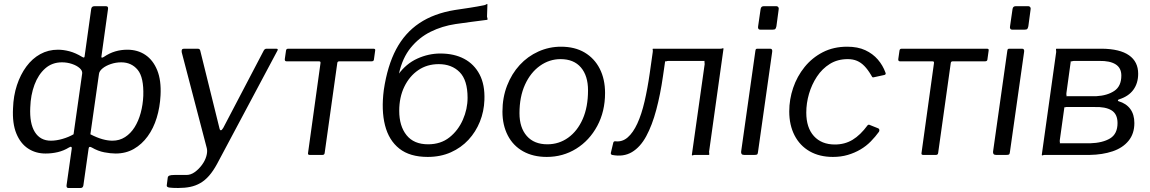

<svg xmlns="http://www.w3.org/2000/svg" viewBox="-20 -773 5737 958"><path d="M321 165Q311 165 312 152L338 -31Q339 -38 335.5 -40Q332 -42 324 -37Q298 -21 268.5 -14Q239 -7 207 -7Q158 -7 120 -32Q82 -57 61.5 -107Q41 -157 45 -233Q47 -295 64.5 -348Q82 -401 111.5 -441Q141 -481 181 -503Q221 -525 269 -525Q297 -525 327 -517Q357 -509 390 -489Q401 -482 402 -491L435 -728Q437 -742 451 -742H509Q521 -742 519 -728L486 -491Q485 -486 488.5 -485.5Q492 -485 498 -489Q526 -508 555 -516.5Q584 -525 615 -525Q667 -525 705.5 -499Q744 -473 764.5 -422.5Q785 -372 781 -297Q778 -238 762 -185.5Q746 -133 717 -93Q688 -53 648 -30Q608 -7 557 -7Q532 -7 500.5 -13Q469 -19 438 -37Q431 -41 427 -40Q423 -39 422 -31L396 152Q394 165 382 165ZM234 -71Q261 -71 292 -80Q323 -89 347 -103L390 -406Q392 -420 377.5 -433Q363 -446 339 -454Q315 -462 289 -462Q240 -462 205.5 -431.5Q171 -401 152 -350Q133 -299 131 -237Q127 -157 154 -114Q181 -71 234 -71ZM541 -71Q576 -71 604 -89Q632 -107 651.5 -138Q671 -169 682 -209.5Q693 -250 695 -295Q698 -387 667 -424.5Q636 -462 585 -462Q558 -462 533 -453.5Q508 -445 492 -432Q476 -419 474 -405L431 -103Q464 -86 491 -78.5Q518 -71 541 -71Z M869 165Q841 165 826 163Q811 161 812 152L817 113Q818 106 825.5 103Q833 100 850 100H910Q932 100 952 85.5Q972 71 987.5 50Q1003 29 1009.5 6.5Q1016 -16 1012 -33L887 -511Q883 -530 898 -530H966Q977 -530 979 -521L1075 -133Q1077 -123 1082 -123Q1087 -123 1094 -135L1294 -517Q1297 -524 1301 -527Q1305 -530 1310 -530H1358Q1371 -530 1363 -518L1063 45Q1044 80 1023.5 103.5Q1003 127 979.5 140.5Q956 154 929 159.5Q902 165 869 165Z M1834 -467H1673Q1664 -467 1663 -459L1600 -10Q1599 0 1589 0H1525Q1515 0 1517 -10L1579 -457Q1580 -463 1578 -465Q1576 -467 1571 -467H1410Q1400 -467 1401 -478L1407 -520Q1408 -530 1418 -530H1843Q1854 -530 1852 -521L1846 -478Q1846 -467 1834 -467Z M2114 10Q2025 10 1972.5 -31.5Q1920 -73 1901 -148Q1882 -223 1895 -324L1937 -402L1967 -401Q2006 -455 2062 -480.5Q2118 -506 2177 -506Q2246 -506 2296 -479.5Q2346 -453 2373 -401.5Q2400 -350 2397 -274Q2395 -217 2374.5 -166Q2354 -115 2317.5 -75.5Q2281 -36 2229.5 -13Q2178 10 2114 10ZM2116 -53Q2179 -53 2222.5 -87.5Q2266 -122 2289.5 -175.5Q2313 -229 2313 -285Q2313 -373 2273.5 -413Q2234 -453 2169 -453Q2111 -453 2067 -423Q2023 -393 1997.5 -340.5Q1972 -288 1972 -220Q1972 -144 2008.5 -98.5Q2045 -53 2116 -53ZM1957 -343 1895 -324Q1913 -445 1956.5 -527Q2000 -609 2072.5 -657.5Q2145 -706 2249 -723Q2290 -729 2325.5 -734.5Q2361 -740 2396 -747Q2404 -749 2407.5 -752Q2411 -755 2412 -751L2410 -690Q2411 -684 2412.5 -679.5Q2414 -675 2410 -674Q2363 -668 2329 -663.5Q2295 -659 2253 -653Q2186 -643 2128.5 -614.5Q2071 -586 2029.5 -535Q1988 -484 1971 -407Z M2708 10Q2640 10 2590 -18Q2540 -46 2513.5 -97.5Q2487 -149 2487 -216Q2487 -286 2510 -345.5Q2533 -405 2573 -448.5Q2613 -492 2666.5 -516Q2720 -540 2779 -540Q2848 -540 2897 -511Q2946 -482 2972.5 -430Q2999 -378 2999 -309Q2999 -217 2960 -144.5Q2921 -72 2855 -31Q2789 10 2708 10ZM2711 -53Q2769 -53 2815 -86Q2861 -119 2887.5 -179Q2914 -239 2914 -322Q2914 -395 2878.5 -436.5Q2843 -478 2777 -478Q2721 -478 2674 -444.5Q2627 -411 2599.5 -350.5Q2572 -290 2572 -208Q2572 -136 2608.5 -94.5Q2645 -53 2711 -53Z M3034 0Q3026 -3 3028 -11L3040 -61Q3042 -69 3051 -68Q3085 -64 3112 -87.5Q3139 -111 3160 -156.5Q3181 -202 3196 -266.5Q3211 -331 3222 -408L3237 -514Q3238 -522 3236.5 -526Q3235 -530 3239 -530H3575Q3582 -530 3585.5 -532Q3589 -534 3590 -530L3518 -16Q3518 -9 3519 -4.5Q3520 0 3516 0H3447Q3441 0 3437 2Q3433 4 3432 0L3496 -453Q3496 -461 3495 -465Q3494 -469 3497 -469H3315Q3309 -469 3304.5 -467Q3300 -465 3299 -469L3288 -393Q3275 -302 3254.5 -225Q3234 -148 3204.5 -93.5Q3175 -39 3133 -14Q3091 11 3034 0Z M3762 -14Q3761 -5 3758 -2.5Q3755 0 3744 0H3693Q3684 0 3680.5 -4.5Q3677 -9 3678 -17L3749 -519Q3750 -526 3752 -528Q3754 -530 3760 -530H3823Q3829 -530 3831.5 -526Q3834 -522 3833 -515ZM3854 -642Q3852 -633 3849 -629Q3846 -625 3835 -625H3774Q3766 -625 3763.5 -630.5Q3761 -636 3763 -644L3775 -727Q3777 -742 3790 -742H3855Q3860 -742 3863.5 -737Q3867 -732 3865 -724Z M4207 -540Q4260 -540 4297.5 -522.5Q4335 -505 4360 -476Q4385 -447 4398 -411Q4400 -406 4399 -403.5Q4398 -401 4393 -399L4338 -387Q4334 -386 4331.5 -389.5Q4329 -393 4326 -399Q4310 -426 4293 -443.5Q4276 -461 4256 -469.5Q4236 -478 4210 -478Q4159 -478 4120.5 -454Q4082 -430 4056 -390.5Q4030 -351 4016.5 -304.5Q4003 -258 4003 -211Q4003 -136 4041 -94Q4079 -52 4146 -52Q4195 -52 4234 -75.5Q4273 -99 4309 -148Q4314 -153 4321 -149L4361 -133Q4365 -132 4367 -127.5Q4369 -123 4366 -116Q4348 -91 4325 -67.5Q4302 -44 4273 -27Q4244 -10 4210 0Q4176 10 4136 10Q4069 10 4020 -18Q3971 -46 3944.5 -97.5Q3918 -149 3918 -217Q3918 -277 3937.5 -334.5Q3957 -392 3994.5 -438.5Q4032 -485 4085.5 -512.5Q4139 -540 4207 -540Z M4895 -467H4734Q4725 -467 4724 -459L4661 -10Q4660 0 4650 0H4586Q4576 0 4578 -10L4640 -457Q4641 -463 4639 -465Q4637 -467 4632 -467H4471Q4461 -467 4462 -478L4468 -520Q4469 -530 4479 -530H4904Q4915 -530 4913 -521L4907 -478Q4907 -467 4895 -467Z M5019 -14Q5018 -5 5015 -2.5Q5012 0 5001 0H4950Q4941 0 4937.5 -4.5Q4934 -9 4935 -17L5006 -519Q5007 -526 5009 -528Q5011 -530 5017 -530H5080Q5086 -530 5088.5 -526Q5091 -522 5090 -515ZM5111 -642Q5109 -633 5106 -629Q5103 -625 5092 -625H5031Q5023 -625 5020.5 -630.5Q5018 -636 5020 -644L5032 -727Q5034 -742 5047 -742H5112Q5117 -742 5120.5 -737Q5124 -732 5122 -724Z M5178 0 5250 -514Q5250 -522 5249 -526Q5248 -530 5252 -530H5478Q5568 -529 5613.5 -497Q5659 -465 5659 -405Q5659 -358 5635 -325Q5611 -292 5563 -277Q5559 -276 5558 -272.5Q5557 -269 5561 -268Q5599 -257 5619.5 -229.5Q5640 -202 5640 -159Q5640 -106 5611 -70.5Q5582 -35 5531.5 -18Q5481 -1 5417 0H5193Q5187 0 5183 2Q5179 4 5178 0ZM5419 -58Q5482 -60 5519 -82.5Q5556 -105 5556 -159Q5556 -204 5526 -222.5Q5496 -241 5439 -239H5307Q5300 -240 5296 -238Q5292 -236 5291 -239L5268 -74Q5267 -68 5268.5 -63Q5270 -58 5266 -58ZM5450 -293Q5505 -296 5540 -319.5Q5575 -343 5575 -396Q5575 -434 5546.5 -452Q5518 -470 5465 -469H5339Q5333 -469 5328.5 -467Q5324 -465 5323 -469L5301 -309Q5300 -302 5301.5 -297.5Q5303 -293 5299 -293Z"/></svg>

Font: Libre Franklin
Style: Italic
Weight: 400
Italic angle: -8°
Designer: Pablo Impallari, Rodrigo Fuenzalida, Nhung Nguyen
Foundry: Impallari Type
Version: Version 3.000